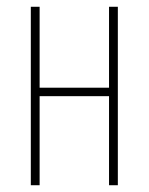

<svg xmlns="http://www.w3.org/2000/svg" viewBox="-20 -547 439 567"><path d="M71 0V-527H97V-288H302V-527H328V0H302V-263H97V0Z"/></svg>

Font: Noto Sans ExtraCondensed Thin
Style: Regular
Weight: 100
Width: 2
Designer: Monotype Design Team
Foundry: Monotype Imaging Inc.
Version: Version 2.013; ttfautohint (v1.8.4.7-5d5b)